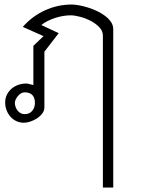

<svg xmlns="http://www.w3.org/2000/svg" viewBox="-20 -544 627 851"><path d="M172.9 -383.8 81.1 -424.8Q122.6 -472.2 179 -498Q235.4 -523.9 297.9 -523.9Q311 -523.9 330.1 -520.5Q349.1 -517.1 369.6 -510.7Q390.1 -504.4 410.2 -494.9Q430.2 -485.4 446 -473.4Q461.9 -461.4 471.9 -446.8Q481.9 -432.1 481.9 -415V287.1H436V-386.2Q436 -406.7 420.2 -423.3Q404.3 -439.9 381.6 -451.7Q358.9 -463.4 334.5 -469.7Q310.1 -476.1 293 -476.1Q276.9 -476.1 259.3 -473.1Q241.7 -470.2 224.6 -464.6Q207.5 -459 191.7 -451.2Q175.8 -443.4 163.1 -433.1L240.2 -397L176.8 -314.9V-67.9Q176.8 -53.2 167.2 -40.8Q157.7 -28.3 143.8 -19.3Q129.9 -10.3 114.3 -5.1Q98.6 0 85.9 0Q67.4 0 52.2 -7.3Q37.1 -14.6 26.1 -27.1Q15.1 -39.6 9 -55.9Q2.9 -72.3 2.9 -89.8Q2.9 -108.9 10.7 -124.5Q18.6 -140.1 31.5 -151.1Q44.4 -162.1 61.3 -168Q78.1 -173.8 96.2 -173.8Q103 -173.8 112.1 -170.9Q121.1 -168 127.9 -167V-340.8ZM134.8 -87.9Q134.8 -110.8 123.3 -122.8Q111.8 -134.8 88.9 -134.8Q81.1 -134.8 73.5 -130.4Q65.9 -126 59.8 -118.9Q53.7 -111.8 49.8 -103.5Q45.9 -95.2 45.9 -87.9Q45.9 -79.1 49.1 -70.1Q52.2 -61 57.9 -54Q63.5 -46.9 71.3 -42.5Q79.1 -38.1 88.9 -38.1Q110.8 -38.1 122.8 -52.7Q134.8 -67.4 134.8 -87.9Z"/></svg>

Font: Saysettha OT
Style: Regular
Weight: 400
Designer: John M. Durdin and Silvain Dupertuis
Foundry: Lao Script for Windows
Version: Version 2.000